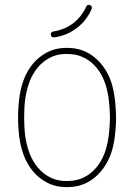

<svg xmlns="http://www.w3.org/2000/svg" viewBox="-20 -767 540 786"><path d="M287 -647C317 -667 341 -697 355 -730C358 -736 355 -744 349 -746C343 -749 335 -746 333 -740C320 -711 299 -685 273 -667C251 -652 225 -642 198 -638C191 -637 187 -631 188 -624C189 -617 195 -613 202 -614C232 -618 262 -629 287 -647ZM79 -286C79 -288 79 -290 79 -292C79 -336 83 -380 97 -421C110 -462 135 -500 171 -523C197 -539 219 -546 253 -546C283 -546 309 -541 338 -523C374 -500 399 -462 412 -421C425 -380 429 -336 430 -292V-284C430 -283 430 -283 430 -283C430 -283 430 -282 430 -282C429 -237 425 -192 412 -151C399 -110 374 -72 338 -49C309 -31 283 -26 253 -26C219 -26 197 -33 171 -49C135 -72 110 -110 97 -151C83 -192 79 -236 79 -281C79 -283 79 -284 79 -286ZM436 -143C449 -183 453 -226 455 -267C455 -268 455 -269 455 -271C455 -272 455 -279 455 -292C454 -337 450 -384 436 -429C421 -474 393 -517 351 -544C318 -565 287 -571 253 -571C215 -571 186 -562 158 -544C115 -517 88 -474 73 -429C59 -386 55 -341 54 -297C54 -294 54 -291 54 -286C54 -281 54 -277 54 -274C55 -231 59 -186 73 -143C88 -98 115 -55 158 -28C186 -10 215 -1 253 -1C287 -1 318 -7 351 -28C393 -55 421 -98 436 -143Z"/></svg>

Font: LS
Style: LightAlt
Weight: 250
Designer: BSozoo
Foundry: BSozoo
Version: Version 001.000